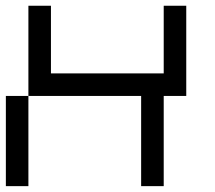

<svg xmlns="http://www.w3.org/2000/svg" viewBox="-20 -635 732 655"><path d="M0 0V-307.7H76.9V0ZM461.5 0V-307.7H76.9V-615.4H153.8V-384.6H538.5V-615.4H615.4V-307.7H538.5V0Z"/></svg>

Font: Mintsoda - Lime Green 13x16
Style: Regular
Weight: 400
Designer: Mintsoda-15
Version: Version 1.0